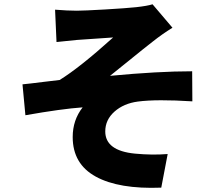

<svg xmlns="http://www.w3.org/2000/svg" viewBox="-20 -819 1040 904"><path d="M246.1 -621.1 239.3 -773.4Q297.9 -768.6 341.8 -768.6Q374 -768.6 474.6 -774.4Q575.2 -780.3 621.1 -785.2Q673.8 -791 698.2 -798.8L792 -688.5Q743.2 -658.2 700.2 -624Q661.1 -593.8 590.8 -536.6Q520.5 -479.5 498 -461.9Q723.6 -483.4 884.8 -483.4L885.7 -341.8Q717.8 -352.5 628.9 -340.8Q562.5 -332 519 -293.5Q475.6 -254.9 475.6 -200.2Q475.6 -109.4 615.2 -95.7Q697.3 -87.9 769.5 -93.8L739.3 64.5Q540 72.3 431.2 12.7Q322.3 -46.9 322.3 -173.8Q322.3 -253.9 369.1 -313.5Q270.5 -306.6 99.6 -276.4L85.9 -421.9Q117.2 -424.8 182.6 -433.1Q248 -441.4 260.7 -442.4Q354.5 -500 512.7 -642.6Q502.9 -641.6 433.6 -637.2Q364.3 -632.8 341.8 -630.9Q321.3 -628.9 246.1 -621.1Z"/></svg>

Font: Gen Shin Gothic Heavy
Style: Bold
Weight: 900
Designer: [Source Han Sans]
Ryoko NISHIZUKA  (kana & ideographs); Paul D. Hunt (Latin, Greek & Cyrillic); Wenlong ZHANG  (bopomofo
Version: Version 1.002.20150607